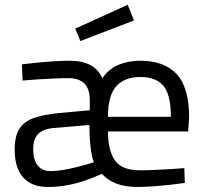

<svg xmlns="http://www.w3.org/2000/svg" viewBox="-20 -760 844 791"><path d="M176.2 10.2Q110 10.2 75.2 -29.5Q40.4 -69.2 40.4 -143Q40.4 -199 59.9 -229.4Q79.4 -259.8 119.6 -273.9Q159.8 -288 220.9 -294L349.9 -305.8V-347Q349.9 -394.5 327.2 -416.3Q304.5 -438 263.4 -438Q236.4 -438 201.5 -436.5Q166.6 -435 132.5 -432.8Q98.4 -430.6 73 -428.2L70.2 -495Q96.2 -498.2 131.2 -501.7Q166.2 -505.2 202.5 -507.5Q238.8 -509.8 266.6 -509.8Q318.4 -509.8 352 -492Q385.6 -474.3 401.6 -437.5Q428.2 -476.5 468.6 -493.1Q508.9 -509.8 557.9 -509.8Q657.1 -509.8 708.2 -454.4Q759.2 -399 759.2 -275.8L755.1 -218.3H424.7Q425.1 -139.4 453.7 -98.9Q482.4 -58.4 556.2 -58.4Q583.8 -58.4 617.4 -59.9Q651 -61.4 683.6 -63.4Q716.2 -65.4 739.4 -67.4L741.4 -6.4Q717.4 -2.8 683.2 1Q649 4.8 613 7.5Q576.9 10.2 547.1 10.2Q495.5 10.2 459.3 -3.7Q423.1 -17.6 400.1 -43.8Q363.9 -27.8 328.5 -15.6Q293 -3.4 255.8 3.4Q218.6 10.2 176.2 10.2ZM187.7 -55.2Q213 -55.2 240.8 -59.9Q268.5 -64.7 294.4 -71.1Q320.2 -77.5 339.6 -83.3Q359 -89.1 366.6 -91.7Q359.4 -110.1 355.6 -135.4Q351.7 -160.8 350 -189.7Q348.3 -218.6 348.3 -245.1L202.1 -232.7Q158.7 -229.3 137.7 -208.6Q116.8 -187.8 116.8 -144.6Q116.8 -101.3 135.4 -78.2Q154.1 -55.2 187.7 -55.2ZM424.7 -278.9H684Q684 -368.9 653.7 -405.9Q623.5 -442.8 557.9 -442.8Q493.4 -442.8 459 -404.7Q424.7 -366.5 424.7 -278.9ZM311.1 -590.9 290.1 -642 506.2 -740.4 531.9 -675.7Z"/></svg>

Font: Titillium Web
Style: Bold
Weight: 700
Designer: Mohamed Gaber, Accademia di Belle Arti di Urbino
Foundry: Kief Type Foundry, Accademia di Belle Arti di Urbino
Version: Version 3.000